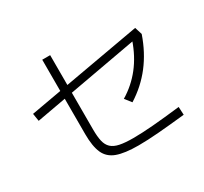

<svg xmlns="http://www.w3.org/2000/svg" viewBox="-158 -1000 1316 1239"><g transform="rotate(-30 500.0 -381.0)"><path d="M546 14Q443 14 386 -7Q329 -28 306 -79.5Q283 -131 283 -222V-776H342V-222Q342 -169 350 -134.5Q358 -100 379.5 -80Q401 -60 440 -52Q479 -44 541 -44Q602 -44 688 -51Q774 -58 893 -72L896 -12Q783 0 697 7Q611 14 546 14ZM650 -247 613 -294Q696 -344 755 -419Q814 -494 849 -596L861 -590L66 -446L57 -503L905 -654L922 -599Q882 -483 814.5 -395.5Q747 -308 650 -247Z"/></g></svg>

Font: Murecho Thin Light
Style: Regular
Weight: 300
Version: Version 1.010